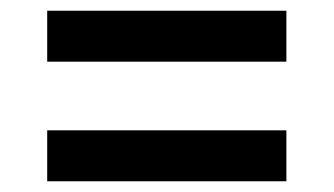

<svg xmlns="http://www.w3.org/2000/svg" viewBox="-20 -513 622 358"><path d="M68 -398V-493H514V-398ZM68 -175V-270H514V-175Z"/></svg>

Font: Gantari SemiBold
Style: Regular
Weight: 600
Designer: Anugrah Pasau
Foundry: Lafontype
Version: Version 1.000; ttfautohint (v1.8.3)